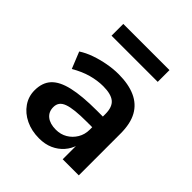

<svg xmlns="http://www.w3.org/2000/svg" viewBox="-194 -830 970 970"><g transform="rotate(45 291.0 -345.0)"><path d="M239 10Q185 10 142.5 -10.5Q100 -31 75.5 -66.5Q51 -102 51 -146Q51 -201 81 -233.5Q111 -266 176 -281Q241 -296 346 -296H405V-220H350Q303 -220 270.5 -216.5Q238 -213 217.5 -205.5Q197 -198 187.5 -185Q178 -172 178 -153Q178 -119 202 -100Q226 -81 268 -81Q302 -81 329 -97Q356 -113 372.5 -140.5Q389 -168 389 -202V-314Q389 -364 363.5 -385Q338 -406 282 -406Q241 -406 197.5 -394Q154 -382 108 -355L72 -444Q101 -463 138 -476Q175 -489 215.5 -496.5Q256 -504 294 -504Q365 -504 414 -482Q463 -460 488 -415Q513 -370 513 -298V0H398V-103H401Q391 -70 368.5 -44.5Q346 -19 313.5 -4.5Q281 10 239 10ZM131 -616V-700H461V-616Z"/></g></svg>

Font: Nunito Sans 10pt
Style: Bold
Weight: 700
Designer: Vernon Adams
Foundry: Vernon Adams
Version: Version 3.101;gftools[0.9.27]